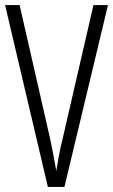

<svg xmlns="http://www.w3.org/2000/svg" viewBox="-20 -734 444 754"><path d="M404 -714 233 0H168L0 -714H57L178 -184Q184 -154 190 -123.5Q196 -93 201 -63Q206 -93 211.5 -123.5Q217 -154 225 -185L347 -714Z"/></svg>

Font: Noto Sans Myanmar ExtraCondensed Light
Style: Regular
Weight: 300
Width: 2
Designer: Monotype Design Team
Foundry: Monotype Imaging Inc.
Version: Version 2.107; ttfautohint (v1.8.4.7-5d5b)